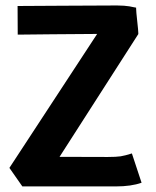

<svg xmlns="http://www.w3.org/2000/svg" viewBox="-20 -668 558 688"><path d="M60.1 0 13.7 -66.4 328.1 -546.4Q269.5 -546.4 167.5 -545.2Q65.4 -543.9 43.5 -543.9L43 -646.5Q68.4 -646.5 209 -647.5Q349.6 -648.4 399.4 -648.4Q412.1 -648.4 424.3 -647.5Q436.5 -646.5 443.6 -645.3Q450.7 -644 458.5 -642.3Q466.3 -640.6 467.8 -640.6V-637.2Q467.8 -627.4 471.7 -592.5Q475.6 -557.6 475.6 -549.8V-545.9L193.4 -106L366.2 -105.5Q396.5 -105.5 412.4 -107.9Q428.2 -110.4 452.6 -118.2L487.3 -13.2Q450.2 0 395 0H63.5Z"/></svg>

Font: Fantasque Sans Mono
Style: Bold
Weight: 700
Monospace: yes
Designer: Jany Belluz
Version: Version 1.8.0 ; ttfautohint (v1.8.2)